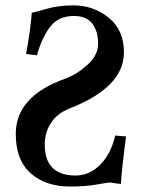

<svg xmlns="http://www.w3.org/2000/svg" viewBox="-20 -678 519 708"><path d="M97.2 -630.9Q92.3 -566.9 76.2 -479L116.2 -474.1Q133.3 -537.1 164.1 -578.1Q194.8 -619.1 252 -619.1Q298.8 -619.1 320.3 -591.1Q341.8 -563 341.8 -517.1Q341.8 -474.1 302 -438.5Q262.2 -402.8 221.2 -388.2Q38.1 -323.2 38.1 -184.1Q38.1 -87.9 93 -39.1Q147.9 9.8 237.8 9.8Q295.9 9.8 336.4 2.4Q377 -4.9 379.9 -4.9Q389.6 -4.9 403.8 -2.4Q418 0 425.8 0Q427.7 -43.9 444.8 -174.8L404.8 -178.2Q389.6 -111.3 349.9 -71Q310.1 -30.8 258.8 -30.8Q145 -30.8 145 -145Q145 -189.9 168 -224.9Q190.9 -259.8 235.8 -277.8Q437 -356 437 -484.9Q437 -567.9 380.6 -613Q324.2 -658.2 251 -658.2Q195.8 -658.2 152.1 -645.5Q108.4 -632.8 97.2 -630.9Z"/></svg>

Font: Linux Libertine
Style: Semibold
Weight: 600
Designer: Philipp H. Poll
Foundry: Philipp H. Poll
Version: Version 5.1.2 ; ttfautohint (v0.9)